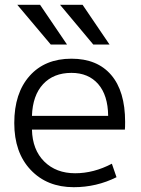

<svg xmlns="http://www.w3.org/2000/svg" viewBox="-20 -777 591 807"><path d="M193.4 -589.8 52.7 -756.8H148.4L261.7 -589.8ZM372.1 -589.8 232.4 -756.8H327.1L440.4 -589.8ZM114.3 -290H434.6Q433.6 -377 392.6 -423.8Q351.6 -470.7 280.3 -470.7Q205.1 -470.7 161.1 -423.3Q117.2 -376 114.3 -290ZM114.3 -232.4Q116.2 -147.5 166 -98.1Q215.8 -48.8 295.9 -48.8Q374 -48.8 450.2 -88.9L469.7 -32.2Q385.7 9.8 290 9.8Q177.7 9.8 108.9 -63Q40 -135.7 40 -259.8Q40 -385.7 104.5 -458Q168.9 -530.3 280.3 -530.3Q388.7 -530.3 447.3 -461.9Q505.9 -393.6 505.9 -264.6Q505.9 -241.2 504.9 -232.4Z"/></svg>

Font: Gen Shin Gothic Normal
Style: Regular
Weight: 300
Designer: [Source Han Sans]
Ryoko NISHIZUKA  (kana & ideographs); Paul D. Hunt (Latin, Greek & Cyrillic); Wenlong ZHANG  (bopomofo
Version: Version 1.002.20150607